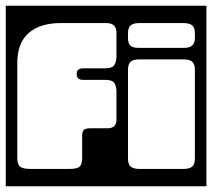

<svg xmlns="http://www.w3.org/2000/svg" viewBox="-40 -626 736 666"><path d="M-20 -606H676V20H-20ZM636 -510Q636 -530.5 626.5 -538.2Q617 -546 596 -546H444Q423 -546 413.5 -538.2Q404 -530.5 404 -510V-494Q404 -476 412 -468Q420 -460 440 -460H600Q636 -460 636 -494ZM226 -369Q226 -389 248 -389H323Q347 -389 354.5 -397.5Q362 -406 364 -426V-513Q364 -546 328 -546H171Q99 -546 59.5 -511.5Q20 -477 20 -407V-77Q20 -57 29.2 -48.5Q38.5 -40 66 -40H200Q228.5 -40 236.8 -48.5Q245 -57 245 -77V-155Q245 -171 251.5 -176Q258 -181 273 -181H333Q364 -181 364 -211V-312Q362 -333 354.5 -341Q347 -349 323 -349H248Q226 -349 226 -369ZM444 -420Q421.5 -420 412.8 -411.5Q404 -403 404 -384V-76Q404 -56 413.5 -48Q423 -40 444 -40H596Q617 -40 626.5 -48Q636 -56 636 -76V-384Q636 -403 627.2 -411.5Q618.5 -420 596 -420Z"/></svg>

Font: Honk Rounded
Style: Regular
Weight: 400
Designer: Noopur Datye & Yesha Goshar
Foundry: Ek Type
Version: Version 1.000